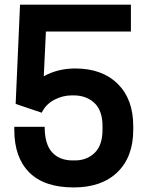

<svg xmlns="http://www.w3.org/2000/svg" viewBox="-20 -800 640 833"><path d="M42 -250H173.8Q173.8 -174.3 206.1 -139.2Q238.3 -104 294.9 -104H305.2Q356.9 -104 390.9 -137Q424.8 -169.9 424.8 -237.8V-252Q424.8 -320.3 389.6 -353.3Q354.5 -386.2 298.8 -386.2H292Q251.5 -386.2 214.8 -366.7Q178.2 -347.2 161.1 -311L47.9 -349.1L66.9 -779.8H547.9V-663.1H179.2L169.9 -469.2Q231 -502.9 306.2 -502.9Q423.3 -502.9 490.7 -436.3Q558.1 -369.6 558.1 -252.9V-236.8Q558.1 -119.6 489.7 -53.2Q421.4 13.2 299.8 13.2Q171.9 13.2 106.9 -52Q42 -117.2 42 -236.8Z"/></svg>

Font: Cooper Hewitt
Style: Semibold
Weight: 709
Designer: Village Type and Design LLC
Foundry: Cooper Hewitt Smithsonian Design Museum
Version: 1.000